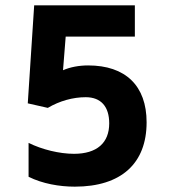

<svg xmlns="http://www.w3.org/2000/svg" viewBox="-20 -690 640 719"><path d="M260 9C434 9 529 -78 529 -232C529 -369 450 -445 310 -445C277 -445 243 -439 216 -427L226 -553H485V-670H108L84 -303L159 -286C203 -312 253 -326 301 -326C358 -326 389 -291 389 -228C389 -155 343 -114 257 -114C203 -114 137 -130 87 -155V-28C139 -2 203 9 260 9Z"/></svg>

Font: LT Wave Mono Bold
Style: Regular
Weight: 700
Designer: Daniel Lyons
Version: Version 2.5 (Glyphs App)